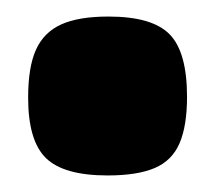

<svg xmlns="http://www.w3.org/2000/svg" viewBox="-20 -202 260 232"><path d="M110 10Q57 10 35.5 -11Q14 -32 14 -84Q14 -121 23.5 -142Q33 -163 54 -172.5Q75 -182 111 -182Q164 -182 185 -160.5Q206 -139 206 -85Q206 -50 197 -29Q188 -8 167 1Q146 10 110 10Z"/></svg>

Font: Fredoka Light
Style: Bold
Weight: 700
Version: Version 2.001